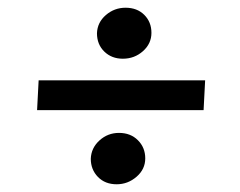

<svg xmlns="http://www.w3.org/2000/svg" viewBox="-20 -553 622 497"><path d="M298 -401Q269 -401 250 -419.5Q231 -438 231 -467Q232 -495 254 -514Q276 -533 305 -533Q335 -533 353.5 -514.5Q372 -496 372 -468Q372 -440 350 -420.5Q328 -401 298 -401ZM76 -268 80 -345H511L507 -268ZM282 -76Q252 -76 233.5 -95Q215 -114 215 -142Q216 -170 237.5 -189.5Q259 -209 288 -209Q318 -209 337 -190Q356 -171 356 -143Q356 -115 333.5 -95.5Q311 -76 282 -76Z"/></svg>

Font: Literata 12pt Medium
Style: Italic
Weight: 500
Italic angle: -2°
Designer: Latin by Veronika Burian and Jose Scaglione. Greek by Irene Vlachou. Cyrillic by Vera Evstafieva
Foundry: TypeTogether
Version: Version 3.002